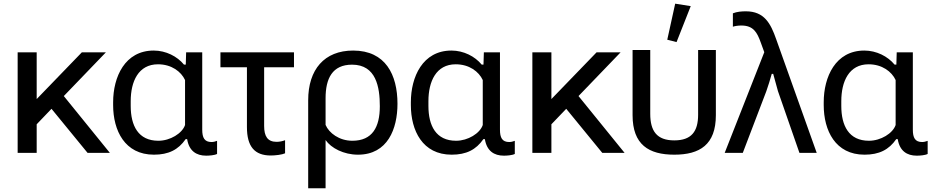

<svg xmlns="http://www.w3.org/2000/svg" viewBox="-20 -820 5016 1030"><path d="M547.9 -539.1H418.9L176.8 -288.6V-539.1H74.7V0H176.8V-153.3L256.3 -236.3L449.7 0H569.3L322.3 -304.7Z M805.7 9.8C884.3 9.8 936.5 -16.6 976.1 -73.7H983.9C994.1 -10.3 1033.2 15.1 1085.9 15.1C1102.1 15.1 1130.4 13.2 1144.5 5.9V-64.5C1134.3 -60.5 1124.5 -58.1 1114.7 -58.1C1076.7 -58.1 1064.9 -81.5 1064.9 -124.5V-539.1H978.5L976.6 -473.6H966.8C930.7 -517.6 870.1 -548.8 804.7 -548.8C649.9 -548.8 586.9 -407.2 586.9 -271.5V-256.3C586.9 -119.6 649.4 9.8 805.7 9.8ZM829.6 -64.9C721.7 -64.9 681.2 -145.5 681.2 -252V-277.3C681.2 -382.8 722.2 -475.1 827.6 -475.1C899.9 -475.1 951.7 -436 972.7 -390.6V-149.4C957.5 -104.5 893.1 -64.9 829.6 -64.9Z M1162.6 -459H1304.7V-138.2C1304.7 -33.7 1345.7 14.2 1433.1 14.2C1457.5 14.2 1493.7 9.8 1509.3 2.4V-67.9C1495.6 -62.5 1479.5 -59.1 1463.9 -59.1C1415 -59.1 1397 -89.4 1397 -144.5V-459H1557.1V-539.1H1162.6Z M1633.3 189.9H1726.6V-68.8C1756.3 -25.4 1824.2 9.8 1900.4 9.8C2060.1 9.8 2112.3 -129.4 2112.3 -263.2C2112.3 -418.9 2048.3 -548.8 1874.5 -548.8C1720.2 -548.8 1633.3 -447.3 1633.3 -282.2ZM1870.1 -64.9C1799.8 -64.9 1745.1 -106.4 1726.6 -149.9V-293C1726.6 -398.9 1762.7 -473.1 1868.7 -473.1C1998 -473.1 2017.6 -352.5 2017.6 -250C2017.6 -137.7 1977.5 -64.9 1870.1 -64.9Z M2402.8 9.8C2481.4 9.8 2533.7 -16.6 2573.2 -73.7H2581.1C2591.3 -10.3 2630.4 15.1 2683.1 15.1C2699.2 15.1 2727.5 13.2 2741.7 5.9V-64.5C2731.4 -60.5 2721.7 -58.1 2711.9 -58.1C2673.8 -58.1 2662.1 -81.5 2662.1 -124.5V-539.1H2575.7L2573.7 -473.6H2564C2527.8 -517.6 2467.3 -548.8 2401.9 -548.8C2247.1 -548.8 2184.1 -407.2 2184.1 -271.5V-256.3C2184.1 -119.6 2246.6 9.8 2402.8 9.8ZM2426.8 -64.9C2318.8 -64.9 2278.3 -145.5 2278.3 -252V-277.3C2278.3 -382.8 2319.3 -475.1 2424.8 -475.1C2497.1 -475.1 2548.8 -436 2569.8 -390.6V-149.4C2554.7 -104.5 2490.2 -64.9 2426.8 -64.9Z M3309.1 -539.1H3180.2L2938 -288.6V-539.1H2835.9V0H2938V-153.3L3017.6 -236.3L3210.9 0H3330.6L3083.5 -304.7Z M3597.2 9.8C3733.9 9.8 3820.3 -43.5 3820.3 -202.1V-551.8H3725.1V-204.6C3725.1 -114.3 3689 -66.9 3597.2 -66.9C3503.4 -66.9 3468.3 -117.2 3468.3 -209.5V-551.8H3373.5V-202.1C3373.5 -43.9 3460.4 9.8 3597.2 9.8ZM3609.4 -594.2 3685.5 -787.1 3602.1 -800.3 3559.6 -606.9Z M3867.7 0H3964.8L4090.8 -330.1C4101.1 -358.9 4111.8 -394 4120.1 -423.8H4127.9C4135.7 -395 4145 -359.9 4153.3 -331.5L4268.6 0H4361.3L4144 -609.4C4114.3 -694.3 4080.1 -759.3 3981.4 -759.3C3958.5 -759.3 3933.1 -757.3 3911.6 -748.5V-676.8C3924.3 -680.7 3940.4 -683.1 3957 -683.1C4022.5 -683.1 4042 -645 4061 -592.3L4080.1 -540Z M4617.7 9.8C4696.3 9.8 4748.5 -16.6 4788.1 -73.7H4795.9C4806.2 -10.3 4845.2 15.1 4897.9 15.1C4914.1 15.1 4942.4 13.2 4956.5 5.9V-64.5C4946.3 -60.5 4936.5 -58.1 4926.8 -58.1C4888.7 -58.1 4877 -81.5 4877 -124.5V-539.1H4790.5L4788.6 -473.6H4778.8C4742.7 -517.6 4682.1 -548.8 4616.7 -548.8C4461.9 -548.8 4398.9 -407.2 4398.9 -271.5V-256.3C4398.9 -119.6 4461.4 9.8 4617.7 9.8ZM4641.6 -64.9C4533.7 -64.9 4493.2 -145.5 4493.2 -252V-277.3C4493.2 -382.8 4534.2 -475.1 4639.6 -475.1C4711.9 -475.1 4763.7 -436 4784.7 -390.6V-149.4C4769.5 -104.5 4705.1 -64.9 4641.6 -64.9Z"/></svg>

Font: Winston
Style: Regular
Weight: 400
Designer: Vernon Adams, Kim Jin-seong, David Berlow, Cristiano Sobral
Foundry: The Winston Project Authors
Version: Version 3.004